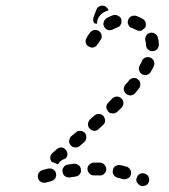

<svg xmlns="http://www.w3.org/2000/svg" viewBox="-20 -623 590 672"><path d="M470 26Q478 30 487 27Q496 25 500 16Q502 12 502 8Q503 3 501 -1Q500 -5 497 -9Q494 -12 490 -14Q482 -18 473 -16Q464 -13 460 -4Q458 0 457 4Q457 9 458 13Q460 17 463 20Q466 24 470 26ZM176 -17Q175 -21 172 -25Q170 -28 166 -30Q162 -33 158 -33Q153 -34 149 -33Q139 -30 129 -28Q120 -25 115 -17Q111 -9 113 0Q115 9 124 14Q132 18 141 16Q150 13 160 11Q169 8 174 0Q178 -8 176 -17ZM438 -12Q439 -17 439 -21Q438 -26 436 -29Q434 -33 430 -36Q427 -39 422 -40Q412 -43 401 -45Q397 -46 392 -45Q388 -44 384 -42Q380 -39 378 -36Q375 -32 375 -27Q373 -18 378 -11Q383 -3 392 -1Q401 1 411 4Q420 6 428 1Q436 -3 438 -12ZM263 -30Q263 -34 261 -38Q259 -42 255 -45Q252 -48 247 -49Q243 -50 238 -50Q228 -48 218 -47Q213 -46 209 -44Q205 -42 203 -38Q200 -34 199 -30Q198 -26 199 -21Q200 -12 208 -6Q215 -1 224 -2Q234 -4 244 -5Q253 -6 259 -13Q265 -21 263 -30ZM344 -14Q348 -18 350 -22Q352 -26 352 -30Q352 -39 346 -46Q340 -53 330 -54Q320 -54 309 -54Q300 -54 293 -47Q286 -41 286 -32Q286 -27 288 -23Q290 -19 293 -16Q296 -12 300 -11Q304 -9 309 -9Q319 -9 328 -9Q333 -8 337 -10Q341 -11 344 -14ZM162 -56Q162 -56 162 -56Q162 -56 162 -56Q155 -63 156 -72Q156 -81 163 -87L179 -101Q186 -107 195 -107Q204 -106 210 -99Q216 -92 216 -83Q216 -74 209 -68Q204 -67 198 -63Q190 -59 185 -51Q184 -50 183 -49Q182 -48 181 -48Q181 -48 180 -48Q179 -49 178 -50Q170 -54 162 -56ZM228 -114Q234 -107 243 -107Q252 -106 259 -112L275 -126Q282 -132 282 -141Q283 -151 277 -158Q274 -161 270 -163Q265 -165 261 -165Q257 -165 252 -164Q248 -162 245 -159L229 -146Q223 -140 222 -130Q221 -121 228 -114ZM288 -189Q288 -184 289 -180Q291 -176 294 -173Q300 -166 309 -165Q319 -165 325 -171L340 -185Q344 -188 346 -192Q348 -196 348 -201Q348 -205 346 -209Q345 -213 342 -217Q336 -224 326 -224Q317 -225 310 -218L295 -205Q292 -202 290 -197Q288 -193 288 -189ZM352 -248Q352 -244 354 -240Q356 -236 359 -232Q365 -226 375 -226Q384 -226 391 -232L405 -246Q412 -253 412 -262Q412 -272 405 -278Q399 -285 389 -285Q380 -285 374 -279L359 -264Q356 -261 354 -257Q352 -253 352 -248ZM421 -295Q428 -289 437 -289Q447 -290 453 -297Q460 -305 466 -313Q472 -320 471 -330Q471 -339 463 -345Q456 -351 447 -350Q438 -349 432 -342Q426 -334 419 -327Q413 -320 413 -310Q414 -301 421 -295ZM467 -377Q468 -373 470 -369Q473 -366 477 -363Q485 -359 494 -361Q503 -363 508 -372Q514 -382 518 -391Q522 -400 519 -408Q516 -417 507 -421Q499 -425 490 -422Q481 -419 477 -410Q474 -402 469 -394Q467 -390 466 -386Q465 -381 467 -377ZM491 -465Q491 -473 489 -480Q488 -484 488 -489Q489 -493 491 -497Q493 -501 496 -504Q500 -507 504 -508Q513 -510 521 -506Q530 -501 532 -493Q536 -480 536 -467Q536 -458 530 -451Q524 -444 514 -444Q513 -444 513 -444Q512 -444 511 -444Q508 -445 506 -445Q504 -446 502 -447Q500 -448 498 -450Q495 -453 493 -457Q491 -461 491 -465ZM336 -496Q336 -503 331 -510Q331 -510 330 -511Q329 -512 329 -512Q328 -513 328 -513Q320 -519 311 -518Q302 -517 296 -510Q291 -503 286 -496Q284 -493 283 -490Q278 -482 280 -473Q283 -464 291 -460Q299 -455 308 -457Q317 -460 321 -468Q322 -469 324 -471Q327 -476 331 -482Q336 -488 336 -496ZM434 -529Q431 -532 429 -537Q427 -541 427 -545Q427 -550 429 -554Q432 -563 440 -566Q449 -570 458 -567Q469 -563 479 -557Q488 -552 490 -543Q492 -534 488 -526Q487 -526 487 -525Q487 -525 487 -525Q485 -523 483 -522Q480 -519 477 -517Q472 -514 467 -515Q462 -515 457 -518Q450 -522 442 -525Q438 -526 434 -529ZM390 -527Q383 -524 375 -520Q367 -516 358 -518Q349 -521 345 -529Q340 -537 343 -546Q346 -555 354 -560Q365 -566 376 -570Q385 -572 393 -568Q402 -564 405 -555Q405 -555 405 -554Q405 -553 405 -553Q405 -549 405 -545Q405 -543 405 -542Q405 -541 404 -540Q404 -539 403 -538Q401 -534 398 -531Q395 -528 390 -527ZM307 -562 317 -588Q320 -597 328 -601Q337 -605 346 -602Q351 -600 354 -596Q358 -593 360 -587Q351 -584 343 -580Q336 -575 330 -569Q324 -562 321 -553Q320 -547 320 -540Q315 -541 311 -541Q307 -545 306 -551Q306 -556 307 -562Z"/></svg>

Font: FRB American Cursive Guidelines Arrows Dashed Extrabold
Style: Bold Italic
Weight: 800
Italic angle: -25°
Version: Version 2.0;Modular Font Editor K font №1